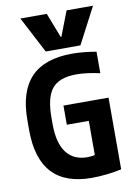

<svg xmlns="http://www.w3.org/2000/svg" viewBox="-106 -1068 813 1145"><g transform="rotate(-10 300.0 -495.0)"><path d="M100 -1000H260L318 -850H322L380 -1000H540L425 -780H215ZM355 10Q36 10 36 -335V-395Q36 -569 118 -654.5Q200 -740 367 -740Q405 -740 442 -736Q479 -732 513 -726V-596Q476 -604 441 -609Q406 -614 371 -614Q268 -614 224 -561.5Q180 -509 180 -385V-345Q180 -233 223.5 -174.5Q267 -116 351 -116Q378 -116 402 -123Q426 -130 454 -146L396 -69V-328H263V-444H536V-10Q498 -1 448 4.5Q398 10 355 10Z"/></g></svg>

Font: M PLUS Code Latin Expanded
Style: Bold
Weight: 700
Width: 7
Designer: Coji Morishita
Foundry: UNDERFOREST DESIGN
Version: Version 1.002; ttfautohint (v1.8.3)